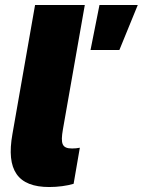

<svg xmlns="http://www.w3.org/2000/svg" viewBox="-20 -740 574 772"><path d="M178 12C213 12 250 7 276 -1L301 -146C291 -144 281 -143 270 -143C229 -143 223 -162 233 -220L321 -720H121L30 -201C4 -56 51 12 178 12ZM344 -539H460L534 -720H380Z"/></svg>

Font: Fixel Display 20240404 Black
Style: Italic
Weight: 900
Italic angle: -10°
Designer: AlfaBravo + MacPaw
Foundry: Kyrylo Tkachov, Marchela Mozhyna, Serhii Makarenko, Maria Weinstein, Zakhar Kryvoshyya
Version: Version 1.211;Glyphs 3.2 (3225)